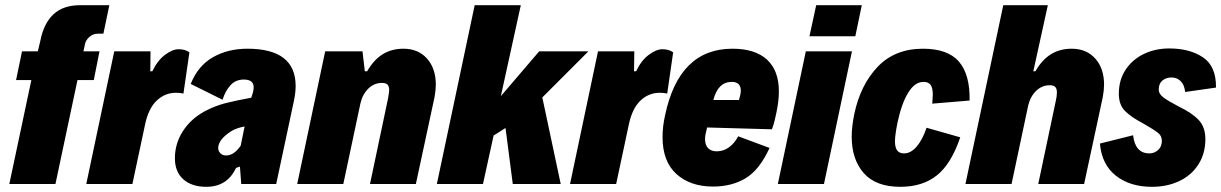

<svg xmlns="http://www.w3.org/2000/svg" viewBox="-20 -710 4713 741"><path d="M101 -401H42L65 -512H126L136 -554Q149 -620 186.5 -655Q224 -690 290 -690H402L379 -580H358Q339 -580 325 -567.5Q311 -555 308 -540L302 -512H364L342 -401H279L194 0H16Z M421 -512H561L560 -435H568Q588 -477 617 -498.5Q646 -520 669 -520Q695 -520 711 -508L688 -349Q676 -352 657 -352Q615 -351 584 -321Q553 -291 540 -230L491 0H313Z M1121 -378Q1121 -354 1115 -324L1046 0H911L906 -67L891 -62Q857 11 776 11Q720 11 687.5 -18Q655 -47 655 -99Q655 -156 686 -204Q717 -252 771 -281Q809 -301 847 -311Q885 -321 950 -333L951 -337Q959 -359 959 -373Q959 -403 921 -403Q889 -403 869 -380.5Q849 -358 839 -325L716 -386Q744 -456 801.5 -489Q859 -522 935 -522Q1121 -522 1121 -378ZM909 -148 924 -222Q893 -216 873 -204Q824 -173 822 -140Q822 -127 830.5 -118.5Q839 -110 853 -110Q883 -110 909 -148Z M1235 -512H1379L1388 -435H1397Q1423 -480 1457.5 -501Q1492 -522 1537 -522Q1594 -522 1628 -484Q1662 -446 1662 -383Q1662 -363 1657 -335L1585 0H1408L1478 -332Q1482 -356 1482 -362Q1482 -377 1475.5 -383.5Q1469 -390 1454 -390Q1424 -390 1401.5 -368Q1379 -346 1371 -311L1305 0H1127Z M2073 -334 2144 0H1959L1931 -216L1885 -187L1844 0H1666L1812 -690H1990L1913 -339L2061 -512H2251Z M2288 -512H2428L2427 -435H2435Q2455 -477 2484 -498.5Q2513 -520 2536 -520Q2562 -520 2578 -508L2555 -349Q2543 -352 2524 -352Q2482 -351 2451 -321Q2420 -291 2407 -230L2358 0H2180Z M2986 -357Q2986 -322 2977 -278Q2975 -268 2970 -246.5Q2965 -225 2959 -211L2709 -218Q2701 -189 2701 -174Q2701 -150 2713 -138Q2725 -126 2746 -126Q2772 -126 2793.5 -141.5Q2815 -157 2829 -184L2950 -139Q2911 -54 2857.5 -22Q2804 10 2732 10Q2644 10 2590.5 -38.5Q2537 -87 2537 -181Q2537 -222 2547 -266Q2601 -522 2807 -522Q2894 -522 2940 -480Q2986 -438 2986 -357ZM2733 -324H2832Q2839 -347 2839 -360Q2839 -394 2804 -394Q2751 -394 2733 -324Z M3130 -690H3306L3281 -570H3104ZM3090 -512H3268L3160 0H2982Z M3267 -183Q3267 -220 3277 -270Q3301 -383 3367.5 -452.5Q3434 -522 3542 -522Q3638 -522 3681 -472Q3724 -422 3722 -322L3578 -310Q3580 -336 3580 -344Q3580 -371 3571.5 -382.5Q3563 -394 3544 -394Q3511 -394 3485.5 -353Q3460 -312 3444 -238Q3434 -188 3434 -165Q3434 -141 3442.5 -129.5Q3451 -118 3469 -118Q3495 -118 3517.5 -144Q3540 -170 3556 -217L3686 -180Q3651 -77 3595.5 -33Q3540 11 3455 11Q3360 11 3313.5 -42Q3267 -95 3267 -183Z M3852 -690H4024L3968 -435H3976Q4002 -480 4036.5 -501Q4071 -522 4116 -522Q4173 -522 4207 -484Q4241 -446 4241 -383Q4241 -363 4236 -335L4164 0H3987L4055 -322Q4059 -339 4059 -353Q4059 -368 4052.5 -374.5Q4046 -381 4031 -381Q4001 -381 3978.5 -359Q3956 -337 3948 -302L3884 0H3706Z M4225 -156 4353 -188Q4361 -118 4416 -118Q4435 -118 4449.5 -131Q4464 -144 4464 -167Q4464 -186 4448.5 -198Q4433 -210 4393 -233Q4345 -258 4321.5 -282Q4298 -306 4298 -348Q4298 -402 4324.5 -441.5Q4351 -481 4395 -502Q4439 -523 4492 -523Q4572 -523 4623 -488.5Q4674 -454 4673 -372L4554 -355Q4551 -383 4536.5 -397Q4522 -411 4502 -411Q4480 -411 4466 -399Q4452 -387 4452 -365Q4452 -347 4470.5 -333.5Q4489 -320 4529 -299Q4581 -274 4606.5 -246.5Q4632 -219 4632 -173Q4632 -118 4605.5 -76Q4579 -34 4532 -11.5Q4485 11 4426 11Q4341 11 4286.5 -32Q4232 -75 4225 -156Z"/></svg>

Font: Decalotype Black Italic
Style: Regular
Weight: 900
Italic angle: -12°
Designer: Alfredo Marco Pradil
Foundry: Alfredo Marco Pradil
Version: Version 1.0